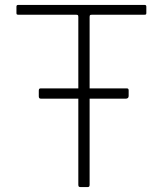

<svg xmlns="http://www.w3.org/2000/svg" viewBox="-20 -762 663 782"><path d="M576 -735V-709Q576 -705 574.5 -703.5Q573 -702 568 -702H355Q349 -702 347 -700.5Q345 -699 345 -693V-402H497Q504 -402 504 -394V-371Q504 -360 491 -360H345V-10Q345 -4 343 -2Q341 0 336 0H309Q303 0 301 -2Q299 -4 299 -10V-360H148Q142 -360 140 -362.5Q138 -365 138 -370V-393Q138 -402 145 -402H299V-693Q299 -699 297 -700.5Q295 -702 289 -702H55Q50 -702 48.5 -703.5Q47 -705 47 -709V-735Q47 -742 54 -742H569Q576 -742 576 -735Z"/></svg>

Font: Libre Franklin Thin
Style: Regular
Weight: 250
Designer: Pablo Impallari, Rodrigo Fuenzalida
Foundry: Impallari Type
Version: Version 1.002; ttfautohint (v1.5)